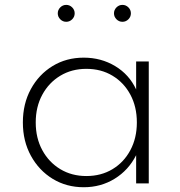

<svg xmlns="http://www.w3.org/2000/svg" viewBox="-20 -770 756 806"><path d="M331.5 16Q403.5 16 461.5 -19.8Q519.5 -55.5 551.5 -118.5V0H604.5V-512H551.5V-394.5Q522.5 -457 463.5 -492.5Q404.5 -528 331.5 -528Q258.5 -528 200.8 -492.8Q143 -457.5 109.5 -396Q76 -334.5 76 -256Q76 -177.5 109.8 -116Q143.5 -54.5 201.2 -19.2Q259 16 331.5 16ZM342.5 -31Q281 -31 233 -60Q185 -89 157.5 -139.8Q130 -190.5 130 -256Q130 -321.5 157.5 -372.2Q185 -423 233 -452Q281 -481 342.5 -481Q404.5 -481 452.2 -452.2Q500 -423.5 527.2 -372.8Q554.5 -322 554.5 -256Q554.5 -190.5 527.2 -139.5Q500 -88.5 452.2 -59.8Q404.5 -31 342.5 -31ZM494 -678.5Q508.5 -678.5 519 -689Q529.5 -699.5 529.5 -714Q529.5 -728.5 519 -739Q508.5 -749.5 494 -749.5Q479.5 -749.5 469 -739Q458.5 -728.5 458.5 -714Q458.5 -699.5 469 -689Q479.5 -678.5 494 -678.5ZM258 -678.5Q272.5 -678.5 283 -689Q293.5 -699.5 293.5 -714Q293.5 -728.5 283 -739Q272.5 -749.5 258 -749.5Q243.5 -749.5 233 -739Q222.5 -728.5 222.5 -714Q222.5 -699.5 233 -689Q243.5 -678.5 258 -678.5Z"/></svg>

Font: Spartan Light
Style: Regular
Weight: 300
Designer: Matt Bailey, Mirko Velimirovic
Foundry: Matt Bailey
Version: Version 1.003; ttfautohint (v1.8.3)